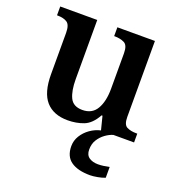

<svg xmlns="http://www.w3.org/2000/svg" viewBox="-139 -650 932 1004"><g transform="rotate(20 327.5 -148.0)"><path d="M264 10Q185 10 143 -37.5Q101 -85 101 -187V-417Q101 -461 81.5 -474Q62 -487 27 -487H25V-536H231V-207Q231 -142 249 -104.5Q267 -67 318 -67Q372 -67 397 -109.5Q422 -152 422 -223V-420Q422 -465 399.5 -476Q377 -487 346 -487H343V-536H552V-113Q552 -70 573 -59.5Q594 -49 625 -49H631V0H447L428 -75H423Q393 -21 352.5 -5.5Q312 10 264 10ZM473 240Q404 240 366.5 213.5Q329 187 329 130Q329 99 345.5 72Q362 45 389 26Q416 7 447 0H516Q495 6 473.5 21.5Q452 37 437.5 60Q423 83 423 115Q423 145 442.5 158.5Q462 172 492 172Q506 172 521.5 170Q537 168 555 164V224Q539 231 514 235.5Q489 240 473 240Z"/></g></svg>

Font: Noto Serif Toto SemiBold
Style: Regular
Weight: 600
Designer: Monotype Design Team
Foundry: Monotype Imaging Inc.
Version: Version 2.001; ttfautohint (v1.8.4.7-5d5b)